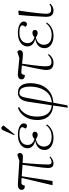

<svg xmlns="http://www.w3.org/2000/svg" viewBox="904 -1715 1041 2889"><g transform="rotate(-90 1424.5 -270.5)"><path d="M409 14Q373 14 357 -7.5Q341 -29 341 -66Q341 -96 347 -148.5Q353 -201 364 -277Q375 -353 390 -452Q347 -455 304 -458Q261 -461 217 -464L145 0H91L83 -4L192 -466Q167 -468 148.5 -468.5Q130 -469 118 -469Q106 -469 96 -462Q86 -455 80 -432L76 -417Q59 -417 47 -420Q35 -423 27 -429.5Q19 -436 15.5 -445Q12 -454 12 -464Q12 -489 25 -501.5Q38 -514 58.5 -518.5Q79 -523 101 -522L449 -500L544 -531Q554 -523 560.5 -515Q567 -507 567 -492Q567 -478 560 -467.5Q553 -457 541 -451.5Q529 -446 511 -446Q497 -446 473 -447.5Q449 -449 418 -451Q412 -388 407.5 -330Q403 -272 400 -221Q397 -170 395.5 -131Q394 -92 394 -68Q394 -47 398.5 -35.5Q403 -24 411.5 -19.5Q420 -15 430 -15Q444 -15 459.5 -20Q475 -25 505 -46L515 -34Q499 -20 482.5 -9Q466 2 448 8Q430 14 409 14Z M801 14Q741 14 699 -3.5Q657 -21 634.5 -51.5Q612 -82 612 -120Q612 -156 626 -183.5Q640 -211 669.5 -230.5Q699 -250 747 -260V-262Q704 -273 680 -292.5Q656 -312 647 -334.5Q638 -357 638 -376Q638 -417 662 -450Q686 -483 732 -502.5Q778 -522 843 -522Q893 -522 931 -511Q969 -500 991 -479.5Q1013 -459 1013 -431Q1013 -411 1002 -398Q991 -385 974 -385Q965 -385 957.5 -388Q950 -391 944.5 -396.5Q939 -402 934 -408Q944 -424 949.5 -435Q955 -446 955 -456Q955 -474 930 -486.5Q905 -499 846 -499Q797 -499 761.5 -484Q726 -469 707 -441Q688 -413 688 -374Q688 -337 711 -310.5Q734 -284 775 -273Q793 -287 808.5 -295Q824 -303 843 -303Q865 -303 876 -292.5Q887 -282 887 -265Q887 -249 875 -236.5Q863 -224 841 -224Q828 -224 811 -230.5Q794 -237 774 -252Q711 -236 687 -203Q663 -170 663 -130Q663 -97 679 -70.5Q695 -44 728 -29Q761 -14 811 -14Q865 -14 908 -34Q951 -54 985 -97L998 -85Q971 -47 938 -25.5Q905 -4 870.5 5Q836 14 801 14ZM846 -571 835 -577 904 -734Q914 -753 919.5 -762Q925 -771 941 -771Q953 -771 961.5 -763.5Q970 -756 979 -742V-735Z M1258 230 1249 226 1281 10Q1206 4 1157.5 -28Q1109 -60 1086 -111.5Q1063 -163 1063 -229Q1063 -286 1076.5 -333.5Q1090 -381 1114.5 -418Q1139 -455 1172.5 -481.5Q1206 -508 1247 -522L1258 -503Q1216 -482 1183.5 -444.5Q1151 -407 1133 -353.5Q1115 -300 1115 -230Q1115 -167 1133 -120.5Q1151 -74 1188.5 -46Q1226 -18 1284 -12L1338 -366Q1344 -409 1356.5 -438.5Q1369 -468 1386.5 -486.5Q1404 -505 1426 -513Q1448 -521 1473 -521Q1525 -521 1556.5 -497.5Q1588 -474 1603 -432Q1618 -390 1618 -335Q1618 -277 1603 -218.5Q1588 -160 1554 -110Q1520 -60 1463 -27Q1406 6 1323 12L1284 220ZM1327 -11Q1392 -16 1437.5 -46.5Q1483 -77 1511.5 -124.5Q1540 -172 1553 -226.5Q1566 -281 1566 -334Q1566 -396 1554 -432Q1542 -468 1521.5 -483.5Q1501 -499 1473 -499Q1456 -499 1441.5 -491.5Q1427 -484 1416.5 -461.5Q1406 -439 1398 -397Z M1926 14Q1881 14 1854.5 -3Q1828 -20 1820 -53.5Q1812 -87 1819 -135Q1826 -182 1836.5 -233Q1847 -284 1859 -341.5Q1871 -399 1885 -462Q1853 -465 1826 -467.5Q1799 -470 1781 -470Q1769 -470 1759 -463Q1749 -456 1744 -433L1739 -417Q1717 -417 1702.5 -423.5Q1688 -430 1681.5 -441Q1675 -452 1675 -465Q1675 -501 1703 -513.5Q1731 -526 1764 -522L1996 -500L2091 -531Q2101 -523 2107.5 -515Q2114 -507 2114 -492Q2114 -471 2099 -458.5Q2084 -446 2058 -446Q2042 -446 2017.5 -448Q1993 -450 1965.5 -453Q1938 -456 1910 -459Q1908 -439 1905 -418.5Q1902 -398 1899.5 -379Q1897 -360 1894 -341Q1891 -322 1889 -303.5Q1887 -285 1885 -266.5Q1883 -248 1881 -230.5Q1879 -213 1877 -195Q1875 -177 1874 -159.5Q1873 -142 1872 -125Q1869 -72 1881.5 -44Q1894 -16 1934 -16Q1966 -16 1993 -30Q2020 -44 2043 -69L2055 -58Q2040 -37 2020 -20.5Q2000 -4 1976 5Q1952 14 1926 14Z M2333 14Q2273 14 2231 -3.5Q2189 -21 2166.5 -51.5Q2144 -82 2144 -120Q2144 -156 2158 -183.5Q2172 -211 2201.5 -230.5Q2231 -250 2279 -260V-262Q2236 -273 2212 -292.5Q2188 -312 2179 -334.5Q2170 -357 2170 -376Q2170 -417 2194 -450Q2218 -483 2264 -502.5Q2310 -522 2375 -522Q2425 -522 2463 -511Q2501 -500 2523 -479.5Q2545 -459 2545 -431Q2545 -411 2534 -398Q2523 -385 2506 -385Q2497 -385 2489.5 -388Q2482 -391 2476.5 -396.5Q2471 -402 2466 -408Q2476 -424 2481.5 -435Q2487 -446 2487 -456Q2487 -474 2462 -486.5Q2437 -499 2378 -499Q2329 -499 2293.5 -484Q2258 -469 2239 -441Q2220 -413 2220 -374Q2220 -337 2243 -310.5Q2266 -284 2307 -273Q2325 -287 2340.5 -295Q2356 -303 2375 -303Q2397 -303 2408 -292.5Q2419 -282 2419 -265Q2419 -249 2407 -236.5Q2395 -224 2373 -224Q2360 -224 2343 -230.5Q2326 -237 2306 -252Q2243 -236 2219 -203Q2195 -170 2195 -130Q2195 -97 2211 -70.5Q2227 -44 2260 -29Q2293 -14 2343 -14Q2397 -14 2440 -34Q2483 -54 2517 -97L2530 -85Q2503 -47 2470 -25.5Q2437 -4 2402.5 5Q2368 14 2333 14Z M2709 14Q2683 14 2665 6Q2647 -2 2636 -16.5Q2625 -31 2620.5 -52Q2616 -73 2616 -98Q2616 -104 2616.5 -113Q2617 -122 2617.5 -134Q2618 -146 2618.5 -161Q2619 -176 2620.5 -193.5Q2622 -211 2623 -230Q2624 -249 2625 -270.5Q2626 -292 2628 -314.5Q2630 -337 2631.5 -361Q2633 -385 2635 -409Q2637 -433 2639.5 -458.5Q2642 -484 2644 -508L2703 -516L2710 -512Q2704 -472 2697 -424Q2690 -376 2684 -325.5Q2678 -275 2673 -229.5Q2668 -184 2665 -149.5Q2662 -115 2662 -98Q2662 -78 2666.5 -60.5Q2671 -43 2685 -32Q2699 -21 2726 -21Q2745 -21 2762.5 -25.5Q2780 -30 2805 -46L2813 -32Q2798 -19 2782 -8Q2766 3 2748 8.5Q2730 14 2709 14Z"/></g></svg>

Font: Literata 60pt ExtraLight
Style: Italic
Weight: 250
Italic angle: -2°
Designer: Latin by Veronika Burian and Jose Scaglione. Greek by Irene Vlachou. Cyrillic by Vera Evstafieva
Foundry: TypeTogether
Version: Version 3.103;gftools[0.9.29]